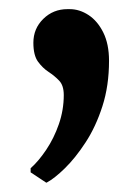

<svg xmlns="http://www.w3.org/2000/svg" viewBox="-20 -166 298 420"><path d="M81 233.5 47 211V202Q64.5 186.5 81.2 161.5Q98 136.5 108.8 105.5Q119.5 74.5 119.5 42Q119.5 21 109.5 10.5Q99.5 0 86.5 -8.5Q73.5 -17 63.2 -31Q53 -45 53 -72.5Q53 -103.5 74.8 -124.8Q96.5 -146 127.5 -146H132.5Q154 -146 173.8 -133Q193.5 -120 206 -94.8Q218.5 -69.5 218.5 -33Q218.5 21.5 204 66.5Q189.5 111.5 167.2 145.5Q145 179.5 122 202Q99 224.5 82 233.5Z"/></svg>

Font: Merriweather 60pt
Style: Bold
Weight: 700
Version: Version 2.100